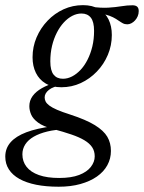

<svg xmlns="http://www.w3.org/2000/svg" viewBox="-74 -463 558 746"><path d="M420.5 -368.5Q410.5 -368.5 402.8 -372.8Q395 -377 386.2 -383.2Q377.5 -389.5 365.2 -395.8Q353 -402 334.8 -406.8Q316.5 -411.5 289.5 -412L278.5 -437Q317.5 -431.5 346.5 -433.2Q375.5 -435 398 -438.8Q420.5 -442.5 440.5 -442.5Q453 -442.5 459 -437Q465 -431.5 465 -420Q465 -409 461 -399.8Q457 -390.5 450.5 -383.5Q444 -376.5 436.2 -372.5Q428.5 -368.5 420.5 -368.5ZM170.5 -157Q188.5 -157 206 -166Q223.5 -175 239 -191.5Q254.5 -208 266.2 -231.2Q278 -254.5 284.8 -282.5Q291.5 -310.5 291.5 -343Q291.5 -378.5 278.8 -394.5Q266 -410.5 242.5 -410.5Q224.5 -410.5 207 -401.5Q189.5 -392.5 174 -375.8Q158.5 -359 146.8 -336Q135 -313 128.2 -284.8Q121.5 -256.5 121.5 -224.5Q121.5 -189 134.2 -173Q147 -157 170.5 -157ZM248.5 -443Q285 -443 310 -428.2Q335 -413.5 347.8 -387.5Q360.5 -361.5 360.5 -327Q360.5 -286.5 345 -249.8Q329.5 -213 302.2 -184.8Q275 -156.5 239.8 -140.2Q204.5 -124 164.5 -124Q128 -124 103.2 -138.8Q78.5 -153.5 65.5 -179.8Q52.5 -206 52.5 -240.5Q52.5 -281 68 -317.5Q83.5 -354 110.8 -382.5Q138 -411 173.2 -427Q208.5 -443 248.5 -443ZM154 262.5Q105 262.5 66.5 254.8Q28 247 1.2 232Q-25.5 217 -39.5 195.2Q-53.5 173.5 -53.5 145.5Q-53.5 113.5 -33 90Q-12.5 66.5 28.2 51Q69 35.5 131 27.5L170.5 24L179 39.5Q140.5 40.5 109.8 48Q79 55.5 57.2 68Q35.5 80.5 24.2 98Q13 115.5 13 136.5Q13 164.5 29.2 185.2Q45.5 206 77.2 217.2Q109 228.5 156 228.5Q203 228.5 233.5 216.8Q264 205 279 185.5Q294 166 294 144.5Q294 124 284 109Q274 94 254 82Q234 70 203.2 59.5Q172.5 49 131.5 38Q93.5 28 73.8 13.2Q54 -1.5 47 -18Q40 -34.5 40 -50.5Q40 -72 52.5 -89.5Q65 -107 88.8 -120.5Q112.5 -134 145 -143L166 -132Q132.5 -127 116 -113.8Q99.5 -100.5 99.5 -84.5Q99.5 -76.5 103.2 -68.8Q107 -61 117.5 -53Q128 -45 147.5 -36.5Q167 -28 198.5 -18Q260 2 294.5 23.2Q329 44.5 343 68.5Q357 92.5 357 123.5Q357 153.5 343 179Q329 204.5 302.5 223Q276 241.5 238.5 252Q201 262.5 154 262.5Z"/></svg>

Font: Newsreader 17pt
Style: Italic
Weight: 400
Italic angle: -17°
Version: Version 1.003